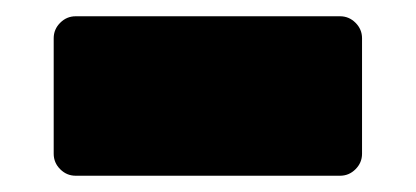

<svg xmlns="http://www.w3.org/2000/svg" viewBox="-20 -418 511 236"><path d="M73 -202Q62 -202 54 -210Q46 -218 46 -229V-371Q46 -382 54 -390Q62 -398 73 -398H398Q409 -398 417 -390Q425 -382 425 -371V-229Q425 -218 417 -210Q409 -202 398 -202Z"/></svg>

Font: Rubik Light Black
Style: Regular
Weight: 900
Version: Version 2.104